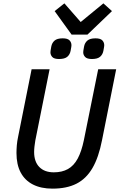

<svg xmlns="http://www.w3.org/2000/svg" viewBox="-20 -1110 711 1142"><path d="M168 -698H275L190 -274Q187 -256 185 -238.5Q183 -221 183 -206Q183 -148 214 -116.5Q245 -85 300 -85Q349 -85 384 -104.5Q419 -124 442 -166.5Q465 -209 479 -277L564 -698H671L587 -277Q567 -174 530 -110.5Q493 -47 435 -17.5Q377 12 292 12Q224 12 176 -12.5Q128 -37 103 -84Q78 -131 78 -200Q78 -221 80 -245.5Q82 -270 88 -298ZM500 -904H406L305 -1044L363 -1090L460 -979L595 -1090L646 -1044ZM331 -759Q302 -759 291 -771Q280 -783 280 -799Q280 -803 281 -810Q282 -817 285 -833Q289 -855 304.5 -868.5Q320 -882 353 -882Q382 -882 393.5 -870Q405 -858 405 -841Q405 -837 404 -830.5Q403 -824 400 -808Q396 -786 380.5 -772.5Q365 -759 331 -759ZM527 -759Q498 -759 486.5 -771Q475 -783 475 -799Q475 -803 476 -810Q477 -817 480 -833Q484 -855 499.5 -868.5Q515 -882 548 -882Q577 -882 588.5 -870Q600 -858 600 -841Q600 -837 599 -830.5Q598 -824 595 -808Q591 -786 575.5 -772.5Q560 -759 527 -759Z"/></svg>

Font: IBM Plex Sans Medium
Style: Italic
Weight: 500
Italic angle: -11.31°
Designer: Mike Abbink, Paul van der Laan, Pieter van Rosmalen
Foundry: Bold Monday
Version: Version 3.201